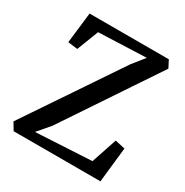

<svg xmlns="http://www.w3.org/2000/svg" viewBox="-170 -885 988 1024"><g transform="rotate(30 323.5 -373.0)"><path d="M53 0 26 -45 414 -621 472.5 -694 179 -682.5 127.5 -549.5 68 -557 90 -746H578L601 -701.5L218 -129L153.5 -53.5L497 -72L549.5 -229L611 -215.5L587.5 0Z"/></g></svg>

Font: Merriweather 20pt Medium
Style: Regular
Weight: 500
Version: Version 2.100